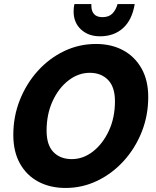

<svg xmlns="http://www.w3.org/2000/svg" viewBox="-20 -920 774 952"><path d="M46 -251Q46 -343 78.5 -424.5Q111 -506 167.5 -568.5Q224 -631 298 -666.5Q372 -702 456 -702Q532 -702 590 -671Q648 -640 681.5 -581Q715 -522 715 -439Q715 -347 682.5 -265.5Q650 -184 593 -121.5Q536 -59 462 -23.5Q388 12 305 12Q229 12 170.5 -19Q112 -50 79 -109Q46 -168 46 -251ZM211 -272Q211 -201 245 -166Q279 -131 336 -131Q392 -131 440.5 -168.5Q489 -206 519.5 -271Q550 -336 550 -418Q550 -489 515.5 -524Q481 -559 425 -559Q369 -559 320 -521.5Q271 -484 241 -419Q211 -354 211 -272ZM345 -863Q345 -883 349 -900H433V-891Q433 -865 446.5 -850Q460 -835 488 -835Q519 -835 536.5 -852Q554 -869 563 -900H648Q635 -821 590 -780.5Q545 -740 476 -740Q418 -740 381.5 -774Q345 -808 345 -863Z"/></svg>

Font: Radio Canada
Style: Bold Italic
Weight: 700
Italic angle: -12°
Designer: Charles Daoud, Etienne Aubert Bonn, Alexandre Saumier Demers, Jacques Le Bailly
Foundry: Radio-Canada
Version: Version 2.104; ttfautohint (v1.8.4.7-5d5b);gftools[0.9.28.de